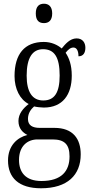

<svg xmlns="http://www.w3.org/2000/svg" viewBox="-20 -770 490 1030"><path d="M216 -646C240 -646 260 -659 260 -698C260 -736 240 -750 216 -750C190 -750 172 -736 172 -698C172 -659 190 -646 216 -646ZM200 240C342 240 413 169 413 58C413 -25 372 -84 272 -84H193C155 -84 130 -97 130 -132C130 -164 147 -185 163 -199C174 -196 201 -193 215 -193C316 -193 365 -262 365 -364C365 -423 350 -460 332 -487C346 -505 359 -515 374 -515C391 -515 401 -498 401 -468C428 -468 438 -488 438 -514C438 -541 423 -564 391 -564C355 -564 330 -533 311 -510C289 -529 256 -545 215 -545C112 -545 58 -480 58 -362C58 -293 87 -236 134 -212C105 -190 79 -160 79 -121C79 -80 103 -58 127 -46C74 -33 23 10 23 91C23 183 80 240 200 240ZM212 -231C153 -231 123 -277 123 -364C123 -460 154 -506 211 -506C272 -506 300 -463 300 -365C300 -274 273 -231 212 -231ZM202 201C115 201 82 152 82 88C82 12 129 -22 181 -22H262C326 -22 353 5 353 69C353 147 311 201 202 201Z"/></svg>

Font: Noto Serif Armenian Condensed Light
Style: Regular
Weight: 300
Width: 3
Designer: Monotype Design Team
Foundry: Monotype Imaging Inc.
Version: Version 2.008